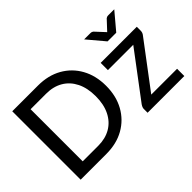

<svg xmlns="http://www.w3.org/2000/svg" viewBox="-104 -1071 1425 1425"><g transform="rotate(-45 608.5 -359.0)"><path d="M358.5 0H88.5V-718H358.5Q465.5 -718 545.5 -672.8Q625.5 -627.5 670.2 -546.8Q715 -466 715 -359Q715 -252 670.2 -171.2Q625.5 -90.5 545.5 -45.2Q465.5 0 358.5 0ZM358.5 -85.5Q434 -85.5 489.5 -118Q545 -150.5 575.5 -211.8Q606 -273 606 -359Q606 -445 575.5 -506.2Q545 -567.5 489.5 -600Q434 -632.5 358.5 -632.5H195.5V-85.5ZM1176.5 0H791V-41Q791 -55.5 804.5 -75.5L1072.5 -432H806.5V-508H1185.5V-467Q1185.5 -446 1172 -430L905.5 -76H1176.5ZM1046.5 -584.5H955.5L843 -718H911Q922.5 -718 932 -710.5Q998.5 -639.5 1002 -635Q1005.5 -640 1072.5 -710.5Q1082 -718 1093.5 -718H1159Z"/></g></svg>

Font: Verano Sans Medium
Style: Regular
Weight: 500
Designer: Lukasz Dziedzic with Adam Twardoch and Botio Nikoltchev
Foundry: tyPoland Lukasz Dziedzic
Version: Version 3.001;December 28, 2019;FontCreator 12.0.0.2547 64-b